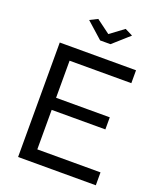

<svg xmlns="http://www.w3.org/2000/svg" viewBox="-164 -1017 933 1119"><g transform="rotate(20 302.5 -458.0)"><path d="M567 -80V0H85V-710H558V-630H175V-400H508V-325H175V-80ZM249 -916 334 -853 419 -916 467 -892 366 -802H302L201 -892Z"/></g></svg>

Font: YasnoRaleway Medium
Style: Regular
Weight: 500
Designer: Matt McInerney, Pablo Impallari, Rodrigo Fuenzalida
Foundry: Matt McInerney, Pablo Impallari, Rodrigo Fuenzalida
Version: Version 4.026